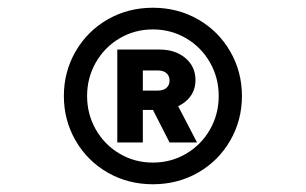

<svg xmlns="http://www.w3.org/2000/svg" viewBox="-20 -865 790 496"><path d="M485 -658Q485 -624 459 -602.5Q433 -581 392 -581H349V-497H283V-737H392Q433 -737 459 -715Q485 -693 485 -658ZM418 -657Q418 -669 410 -676Q402 -683 388 -683H349V-631H388Q402 -631 410 -638Q418 -645 418 -657ZM367 -597H437L489 -497H418ZM145 -617Q145 -680 175.5 -732.5Q206 -785 258.5 -815Q311 -845 375 -845Q439 -845 491.5 -815Q544 -785 574.5 -732.5Q605 -680 605 -617Q605 -554 574.5 -501.5Q544 -449 491.5 -419Q439 -389 375 -389Q311 -389 258.5 -419Q206 -449 175.5 -501.5Q145 -554 145 -617ZM545 -617Q545 -664 522.5 -703.5Q500 -743 461 -766Q422 -789 375 -789Q328 -789 289 -766Q250 -743 227.5 -703.5Q205 -664 205 -617Q205 -570 227.5 -530.5Q250 -491 289 -468Q328 -445 375 -445Q422 -445 461 -468Q500 -491 522.5 -530.5Q545 -570 545 -617Z"/></svg>

Font: Martian Mono VF sWd Rg
Style: Regular
Weight: 400
Width: 6
Monospace: yes
Designer: Roman Shamin
Foundry: Evil Martians
Version: Version 1.100